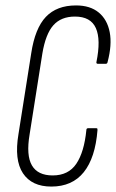

<svg xmlns="http://www.w3.org/2000/svg" viewBox="-20 -681 427 707"><path d="M169 6Q97 6 64.5 -43Q32 -92 48 -187L95 -485Q109 -577 149 -619Q189 -661 260 -661Q312 -661 343.5 -635Q375 -609 384 -562.5Q393 -516 376 -452Q375 -446 369 -446H341Q334 -446 335 -452Q352 -535 333 -577.5Q314 -620 256 -620Q205 -620 176.5 -588Q148 -556 136 -484L89 -186Q76 -109 97.5 -72Q119 -35 174 -35Q232 -35 261 -78Q290 -121 298 -202Q298 -209 305 -209H333Q336 -209 337.5 -208.5Q339 -208 339 -202Q331 -100 288.5 -47Q246 6 169 6Z"/></svg>

Font: Sofia Sans Extra Condensed Light
Style: Italic
Weight: 300
Italic angle: -9°
Version: Version 4.100